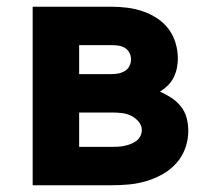

<svg xmlns="http://www.w3.org/2000/svg" viewBox="-20 -550 640 570"><path d="M77 0V-530H311Q335 -530 358.5 -527Q382 -524 404 -516.5Q426 -509 446 -496Q466 -483 480 -464.5Q494 -446 501 -423Q508 -400 508 -376Q508 -362 505 -347.5Q502 -333 495.5 -320Q489 -307 478.5 -296.5Q468 -286 455 -278Q473 -270 489 -259.5Q505 -249 517 -234Q529 -219 534 -200Q539 -181 539 -162Q539 -135 530 -110Q521 -85 503.5 -65.5Q486 -46 463 -33Q440 -20 415 -12.5Q390 -5 364 -2.5Q338 0 311 0ZM215 -330H311Q322 -330 332 -332Q342 -334 351 -339.5Q360 -345 364.5 -354.5Q369 -364 369 -374Q369 -384 364 -393.5Q359 -403 350.5 -408Q342 -413 332 -414.5Q322 -416 311 -416H215ZM215 -114H311Q321 -114 330.5 -114.5Q340 -115 349.5 -117Q359 -119 368 -122.5Q377 -126 384.5 -131.5Q392 -137 396.5 -145.5Q401 -154 401 -164Q401 -178 391 -189.5Q381 -201 368 -207Q355 -213 340.5 -214.5Q326 -216 311 -216H215Z"/></svg>

Font: Iosevka Curly Heavy Extended
Style: Regular
Weight: 900
Width: 7
Monospace: yes
Designer: Belleve Invis
Foundry: Belleve Invis
Version: Version 11.1.0; ttfautohint (v1.8.3)